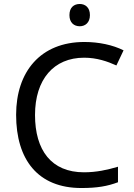

<svg xmlns="http://www.w3.org/2000/svg" viewBox="-20 -935 672 965"><path d="M381 -915C352 -915 329 -898 329 -859C329 -821 352 -803 381 -803C408 -803 432 -821 432 -859C432 -898 408 -915 381 -915ZM403 -645C467 -645 521 -626 565 -606L601 -682C547 -709 477 -724 404 -724C183 -724 61 -574 61 -358C61 -133 170 10 389 10C468 10 520 1 573 -19V-97C519 -81 464 -69 402 -69C238 -69 156 -180 156 -357C156 -536 250 -645 403 -645Z"/></svg>

Font: Noto Sans Gurmukhi UI
Style: Regular
Weight: 400
Designer: Jelle Bosma - Monotype Design Team
Foundry: Monotype Imaging Inc.
Version: Version 2.004